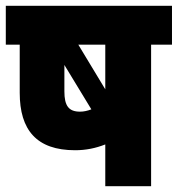

<svg xmlns="http://www.w3.org/2000/svg" viewBox="-20 -642 613 662"><path d="M501 -488H573V-622H0V-488H48V-322C48 -194 106 -124 239 -124C276 -124 310 -131 343 -144V0H501ZM343 -488V-334L250 -488ZM202 -327V-418L295 -265C282 -260 269 -257 256 -257C217 -257 202 -277 202 -327Z"/></svg>

Font: Noto Sans Devanagari Condensed Black
Style: Regular
Weight: 900
Width: 3
Designer: Jelle Bosma - Monotype Design Team
Foundry: Monotype Imaging Inc.
Version: Version 2.004